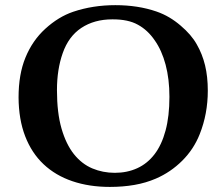

<svg xmlns="http://www.w3.org/2000/svg" viewBox="-20 -715 873 752"><path d="M52.7 -333.5Q52.7 -423.8 79.6 -489.3Q106.9 -556.2 157.2 -602.1Q209 -649.4 266.6 -668.9Q343.3 -694.8 431.6 -694.8Q520.5 -694.8 592.8 -669.9Q619.6 -660.6 643.1 -646.7Q666.5 -632.8 687.5 -614.7Q729.5 -579.1 750.5 -541.5Q772.5 -503.4 783.2 -459Q793.9 -414.6 793.9 -359.9Q793.9 -269 762.2 -189.5Q738.8 -130.4 693.6 -85.4Q648.4 -40.5 590.8 -15.6Q551.3 1.5 506.3 9.3Q461.4 17.1 410.2 17.1Q329.1 17.1 263.2 -5.4Q197.3 -27.8 150.6 -71.8Q104 -115.7 78.6 -181.4Q53.2 -247.1 52.7 -333.5ZM203.1 -362.3Q203.1 -273.4 220.9 -211.7Q238.8 -149.9 269.5 -111.3Q300.3 -72.8 341.6 -55.4Q382.8 -38.1 429.7 -38.1Q478 -38.1 517.6 -56.2Q557.1 -74.2 585.2 -110.8Q613.3 -147.5 628.4 -203.6Q643.6 -259.8 643.6 -335.9Q643.6 -405.3 628.7 -461.4Q613.8 -517.6 585.9 -557.1Q558.6 -597.2 520 -618.2Q481.9 -639.6 419.9 -639.2Q349.1 -639.2 298.3 -605.5Q248.5 -572.3 225.6 -506.8Q203.1 -442.9 203.1 -362.3Z"/></svg>

Font: XB Kayhan
Style: Bold
Weight: 700
Designer: Behnam
Foundry: Irmug
Version: Version 7.300 2009